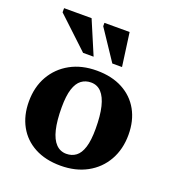

<svg xmlns="http://www.w3.org/2000/svg" viewBox="-128 -779 805 892"><g transform="rotate(20 275.0 -333.0)"><path d="M277 -48Q304.5 -48 324.5 -63Q344.5 -78 355.2 -112Q366 -146 366 -203.5Q366 -268.5 355.5 -311.8Q345 -355 324.5 -377Q304 -399 273 -399Q246 -399 225.8 -384Q205.5 -369 194.5 -335Q183.5 -301 183.5 -243.5Q183.5 -178.5 194 -135Q204.5 -91.5 225.5 -69.8Q246.5 -48 277 -48ZM270.5 13Q196 13 142.2 -15.8Q88.5 -44.5 59.8 -96.5Q31 -148.5 31 -217.5Q31 -289.5 62.2 -344Q93.5 -398.5 149.2 -429.2Q205 -460 279.5 -460Q354 -460 407.8 -431.2Q461.5 -402.5 490.2 -350.8Q519 -299 519 -229.5Q519 -158 487.8 -103Q456.5 -48 400.5 -17.5Q344.5 13 270.5 13ZM242.5 -515.5H190.5L36.5 -660V-680.5H172.5ZM383 -515.5H335L236 -664V-680.5H360.5Z"/></g></svg>

Font: Newsreader 16pt 16pt
Style: Bold
Weight: 700
Version: Version 1.003